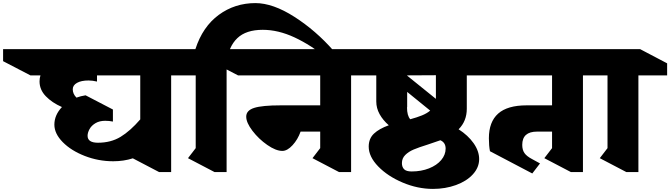

<svg xmlns="http://www.w3.org/2000/svg" viewBox="-203 -1104 4339 1243"><path d="M905 -616V10H827L657 -79Q598 -60 530 -60Q434 -60 345.5 -94.5Q257 -129 203 -184Q149 -239 149 -297Q149 -359 198 -411Q134 -439 93.5 -481Q53 -523 53 -577Q53 -598 59 -616H-6L-183 -708V-786H917L1092 -694L1091 -616ZM705 -331V-616H425V-576Q396 -583 370 -583Q323 -583 295.5 -567.5Q268 -552 268 -526Q268 -496 292 -472Q319 -482 351 -487L528 -395V-317Q504 -322 478 -322Q441 -322 415 -306.5Q389 -291 376.5 -268Q364 -245 364 -225Q364 -180 431 -180Q515 -180 577.5 -218Q640 -256 705 -331Z M1956 -776 1924 -721Q1809 -813 1703.5 -862Q1598 -911 1498 -911Q1390 -911 1333.5 -857Q1277 -803 1264 -701V10H1186L1014 -80L1064 -145V-616H984L871 -708V-786H1062Q1109 -931 1213 -1007.5Q1317 -1084 1451 -1084H1450Q1564 -1084 1703 -995Q1842 -906 1956 -776Z M2070 -616V10H1992L1820 -80L1870 -145V-252H1743Q1725 -201 1691 -164Q1657 -127 1625 -127Q1583 -127 1527.5 -165.5Q1472 -204 1431.5 -257Q1391 -310 1391 -349Q1391 -389 1442.5 -405.5Q1494 -422 1615 -422H1870V-616H1338L1161 -708V-786H2081L2256 -694V-616Z M2766 -267Q2827 -228 2863 -177Q2899 -126 2899 -74Q2899 -20 2858.5 24.5Q2818 69 2749 94Q2680 119 2600 119Q2501 119 2404 78Q2307 37 2245.5 -26.5Q2184 -90 2184 -155Q2184 -207 2218 -239Q2252 -271 2314 -293Q2276 -326 2254.5 -365Q2233 -404 2233 -447V-616H2133L1966 -708V-786H2840L3007 -694V-616H2819V-400Q2819 -320 2766 -267ZM2433 -614 2619 -464V-467V-617L2433 -616ZM2453 -332Q2497 -344 2529 -357Q2561 -370 2582 -388L2433 -509V-410L2432 -409Q2432 -355 2453 -332ZM2648 -196Q2630 -189 2566 -168Q2508 -150 2475 -136Q2442 -122 2420.5 -100.5Q2399 -79 2399 -48Q2399 -23 2413 -8.5Q2427 6 2462 6Q2524 6 2574.5 -14Q2625 -34 2653.5 -68Q2682 -102 2682 -142Q2682 -181 2648 -196Z M3571 -616V10H3493L3321 -80L3371 -145V-252H3274Q3178 -252 3178 -166Q3178 -134 3192 -113.5Q3206 -93 3240 -75L3293 -46L3243 19L2969 -125Q2962 -160 2962 -209Q2962 -315 3022 -368.5Q3082 -422 3206 -422H3371V-616H2892L2717 -708V-786H3582L3757 -694V-616Z M3930 -616V10H3852L3680 -80L3730 -145V-616H3712L3537 -708V-786H3941L4116 -694V-616Z"/></svg>

Font: Inknut Antiqua Black
Style: Regular
Weight: 900
Designer: Claus Eggers Sørensen
Foundry: Claus Eggers Sørensen
Version: Version 1.003; ttfautohint (v1.8.2) -l 8 -r 50 -G 200 -x 14 